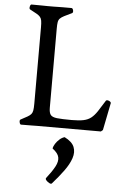

<svg xmlns="http://www.w3.org/2000/svg" viewBox="-69 -809 793 1215"><g transform="rotate(5 327.5 -201.5)"><path d="M181 1Q166 1 147.5 1.5Q129 2 81 2Q74 2 71 -12Q68 -26 75 -30Q102 -44 117.5 -53Q133 -62 140.5 -71Q148 -80 150.5 -95Q153 -110 153 -137V-623Q153 -650 150.5 -664.5Q148 -679 140.5 -688Q133 -697 117.5 -706Q102 -715 75 -729Q68 -733 71 -747Q74 -761 81 -761Q129 -761 147.5 -760.5Q166 -760 181 -760H222Q233 -760 245 -760.5Q257 -761 277.5 -761Q298 -761 334 -761Q343 -761 346 -747Q349 -733 341 -729Q311 -715 293.5 -706Q276 -697 267 -688Q258 -679 255.5 -664.5Q253 -650 253 -623V-119Q253 -90 263 -76Q273 -62 304 -58.5Q335 -55 398 -55Q444 -55 472.5 -61Q501 -67 520.5 -82.5Q540 -98 558 -125Q576 -152 601 -193Q604 -200 613.5 -199Q623 -198 630 -192Q637 -186 634 -179L600 -9L588 1ZM293 135Q295 121 305.5 104.5Q316 88 331.5 74.5Q347 61 363 57Q411 81 424 113.5Q437 146 424 185Q411 224 379.5 267Q348 310 308 355Q304 361 292.5 355.5Q281 350 272.5 340.5Q264 331 268 325Q304 279 321.5 246Q339 213 333.5 187Q328 161 293 135Z"/></g></svg>

Font: Anvers
Style: Regular
Weight: 400
Designer: Ishtar van Looy
Version: Version 1.000